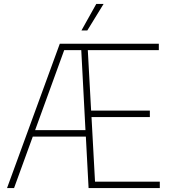

<svg xmlns="http://www.w3.org/2000/svg" viewBox="-20 -964 866 984"><path d="M467 -33H799V0H434L420 -264H148L52 0H16L286.5 -740H794V-707H430L447 -397H748V-364H449ZM160 -297H418L396.5 -707H309ZM397.5 -808 473.5 -944H511L427.5 -808Z"/></svg>

Font: Encode Sans Semi Condensed Thin
Style: Regular
Weight: 250
Width: 4
Designer: Multiple Designers
Foundry: Impallari Type
Version: Version 2.000